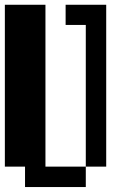

<svg xmlns="http://www.w3.org/2000/svg" viewBox="-20 -712 540 790"><path d="M250 -609.4V-692.4H417V-26.4H333V-609.4ZM0 -26.4V-692.4H167V-26.4H333V57.6H83V-26.4Z"/></svg>

Font: KH Dot Dougenzaka 12
Style: Regular
Weight: 400
Designer: Original version for X68000 by Keitarou Hiraki (http://hp.vector.co.jp/authors/VA000874/) / TrueType conversion by Homem
Version: Version 1.00.20150527